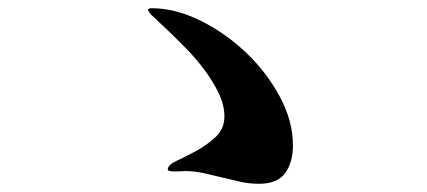

<svg xmlns="http://www.w3.org/2000/svg" viewBox="-20 -587 1040 468"><path d="M431 -170Q428 -170 421.5 -169.5Q415 -169 407.5 -169Q400 -169 394.5 -170Q389 -171 389 -174Q389 -185 410.5 -195Q432 -205 458 -219Q484 -233 505.5 -253Q527 -273 527 -303Q527 -331 513 -360Q499 -389 478.5 -416.5Q458 -444 434 -468.5Q410 -493 389.5 -512.5Q369 -532 355 -545Q341 -558 341 -563Q341 -565 344 -566Q347 -567 349 -567Q407 -567 468 -537Q529 -507 579.5 -459Q630 -411 662 -351.5Q694 -292 694 -233Q694 -191 675 -165Q656 -139 611 -139Q588 -139 565.5 -144Q543 -149 521 -154.5Q499 -160 476.5 -165Q454 -170 431 -170Z"/></svg>

Font: SoukouMincho
Style: Regular
Weight: 400
Designer: Dr. Ken Lunde (project architect, glyph set definition & overall production); Masataka HATTORI  (production & ideograph 
Foundry: Adobe Systems Incorporated
Version: Version 1.00